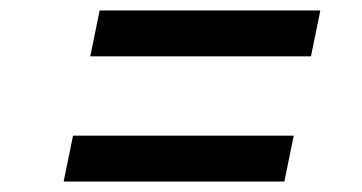

<svg xmlns="http://www.w3.org/2000/svg" viewBox="-20 -553 694 368"><path d="M153 -445H576L594 -533H171ZM102 -205H525L543 -293H120Z"/></svg>

Font: Plus Jakarta Text
Style: Italic
Weight: 400
Italic angle: -12°
Designer: Gumpita Rahayu
Foundry: Tokotype Studio
Version: Version 1.000;hotconv 1.0.109;makeotfexe 2.5.65596